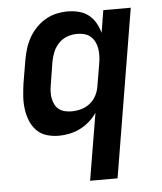

<svg xmlns="http://www.w3.org/2000/svg" viewBox="-53 -574 706 836"><g transform="rotate(-5 300.0 -156.5)"><path d="M307 215 356 -78Q342 -57 323 -40.5Q304 -24 282 -13Q260 -2 236 3Q212 8 189 8Q161 8 135 0Q109 -8 91 -27Q73 -46 63.5 -70.5Q54 -95 50.5 -122Q47 -149 49 -177Q51 -205 55 -233L72 -333Q76 -357 83.5 -381.5Q91 -406 103.5 -428.5Q116 -451 134.5 -470.5Q153 -490 176 -503.5Q199 -517 224 -522.5Q249 -528 273 -528Q298 -528 322 -522Q346 -516 364.5 -501.5Q383 -487 395 -466Q407 -445 413 -422L429 -520H549L427 215ZM253 -93Q274 -93 294.5 -98.5Q315 -104 332.5 -117.5Q350 -131 360.5 -150.5Q371 -170 374 -190L391 -290Q394 -307 394.5 -323Q395 -339 392.5 -355Q390 -371 383 -385Q376 -399 364.5 -409Q353 -419 337.5 -423Q322 -427 306 -427Q285 -427 263.5 -419.5Q242 -412 226 -395.5Q210 -379 201.5 -358.5Q193 -338 189 -317L173 -217Q170 -201 169.5 -186Q169 -171 171.5 -157Q174 -143 180.5 -130Q187 -117 198 -108.5Q209 -100 223.5 -96.5Q238 -93 253 -93Z"/></g></svg>

Font: Iosevka SS04 Extended
Style: Bold Italic
Weight: 700
Width: 7
Italic angle: -9°
Monospace: yes
Designer: Belleve Invis
Foundry: Belleve Invis
Version: Version 19.0.0; ttfautohint (v1.8.4)